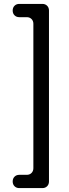

<svg xmlns="http://www.w3.org/2000/svg" viewBox="-20 -815 356 984"><path d="M45 115Q45 100 54.5 90.5Q64 81 79 81H117Q132 81 141.5 71.5Q151 62 151 47V-693Q151 -708 141.5 -717.5Q132 -727 117 -727H79Q64 -727 54.5 -736.5Q45 -746 45 -761Q45 -776 54.5 -785.5Q64 -795 79 -795H197Q212 -795 221.5 -785.5Q231 -776 231 -761V115Q231 130 221.5 139.5Q212 149 197 149H79Q64 149 54.5 139.5Q45 130 45 115Z"/></svg>

Font: Higure Gothic Medium
Style: Regular
Weight: 500
Designer: Yoshimichi Ohira
Foundry: Positype
Version: Version 1.000